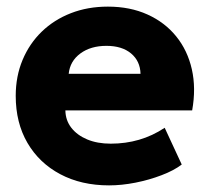

<svg xmlns="http://www.w3.org/2000/svg" viewBox="-20 -545 634 580"><path d="M309.5 15Q225.5 15 162 -18.8Q98.5 -52.5 63 -113.2Q27.5 -174 27.5 -255.5Q27.5 -314.5 48.2 -364Q69 -413.5 106.2 -449.5Q143.5 -485.5 194.2 -505.2Q245 -525 306 -525Q373 -525 425.5 -501.2Q478 -477.5 512.2 -435.2Q546.5 -393 559.5 -335.8Q572.5 -278.5 560.5 -211.5H177.5Q178 -181.5 195.5 -159Q213 -136.5 243.5 -123.8Q274 -111 314.5 -111Q359.5 -111 400 -122.8Q440.5 -134.5 477.5 -159L529 -48Q505.5 -30 468.2 -15.8Q431 -1.5 389.2 6.8Q347.5 15 309.5 15ZM187.5 -322H404.5Q403.5 -360.5 376 -383.5Q348.5 -406.5 301.5 -406.5Q254 -406.5 222.8 -383.5Q191.5 -360.5 187.5 -322Z"/></svg>

Font: Geologica Thin Roman
Style: Bold
Weight: 700
Version: Version 1.010;gftools[0.9.28]